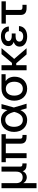

<svg xmlns="http://www.w3.org/2000/svg" viewBox="1568 -2134 771 3946"><g transform="rotate(-90 1953.0 -161.5)"><path d="M58.1 -515.6V204.1H161.1V-70.8C189.9 -13.2 242.2 4.4 282.2 4.4C324.2 4.4 380.4 -15.1 407.2 -82C421.9 -28.3 465.3 0 538.6 0H567.9V-85.9H551.3C514.6 -85.9 501.5 -98.1 501.5 -131.8V-515.6H398.4V-216.8C398.4 -122.1 351.6 -80.6 281.2 -80.6C211.4 -80.6 161.1 -122.1 161.1 -216.8V-515.6Z M1115.7 0H1152.8V-84.5H1128.4C1089.4 -84.5 1075.2 -97.7 1075.2 -134.3V-427.2H1167V-515.6H591.3V-427.2H675.3V0H777.3V-427.2H973.1V-124C973.1 -40 1018.6 0 1115.7 0Z M1458.5 11.7C1554.7 11.7 1620.1 -37.1 1662.1 -127.4L1698.7 0H1793.9L1716.3 -261.2L1786.6 -515.6H1691.4L1661.1 -394.5C1620.1 -481.4 1554.2 -527.3 1460 -527.3C1312 -527.3 1214.4 -414.6 1214.4 -256.8C1214.4 -100.6 1312.5 11.7 1458.5 11.7ZM1624.5 -259.3 1626 -255.4C1597.2 -138.2 1543.5 -77.1 1460.9 -77.1C1372.1 -77.1 1318.8 -147.9 1318.8 -257.3C1318.8 -367.2 1372.6 -438.5 1461.9 -438.5C1541.5 -438.5 1591.3 -381.3 1624.5 -259.3Z M2103 11.7C2250.5 11.7 2349.1 -97.7 2349.1 -245.1C2349.1 -333 2314 -394 2259.8 -430.7H2399.9V-515.6H2102.1C1954.6 -515.6 1856 -408.7 1856 -252.9C1856 -97.2 1955.6 11.7 2103 11.7ZM2102.1 -426.8H2103C2190.9 -426.8 2245.6 -359.9 2245.6 -252.9C2245.6 -146.5 2191.4 -77.1 2103 -77.1C2014.6 -77.1 1960.4 -146 1960.4 -252.9C1960.4 -360.4 2014.2 -426.8 2102.1 -426.8Z M2585 -300.8V-515.6H2481.4V0H2585V-212.4H2625.5L2807.6 0H2934.6L2714.4 -254.9L2937 -515.6H2813.5L2632.8 -300.8Z M3174.8 11.7C3294.4 11.7 3383.8 -46.4 3390.1 -156.7H3288.1C3282.7 -100.6 3243.7 -69.8 3177.2 -69.8C3111.8 -69.8 3070.8 -100.1 3070.8 -149.4C3070.8 -201.2 3115.2 -226.1 3180.7 -226.1H3237.8V-305.2H3187C3114.3 -305.2 3080.6 -335.4 3080.6 -374C3080.6 -415.5 3120.6 -445.8 3180.2 -445.8C3241.7 -445.8 3279.8 -414.1 3282.2 -364.7H3381.3C3375.5 -464.4 3297.9 -527.3 3179.7 -527.3C3061 -527.3 2978.5 -464.4 2978.5 -373C2978.5 -317.9 3009.3 -283.7 3062.5 -265.1C3003.9 -244.6 2967.3 -205.6 2967.3 -143.1C2967.3 -45.4 3057.1 11.7 3174.8 11.7Z M3761.2 0H3826.2V-85H3775.9C3734.4 -85 3721.2 -98.1 3721.2 -136.2V-426.8H3898.4V-515.6H3440.4V-426.8H3618.2V-123C3618.2 -40 3664.6 0 3761.2 0Z"/></g></svg>

Font: Inteeer Medium
Style: Regular
Weight: 500
Designer: Rasmus Andersson
Foundry: rsms
Version: Version 4.001;Glyphs 3.4 (3402)